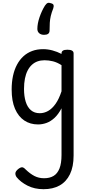

<svg xmlns="http://www.w3.org/2000/svg" viewBox="-20 -869 638 1367"><path d="M290 478Q225 478 175.5 452.5Q126 427 98 392Q89 379 89.5 365Q90 351 109 335Q127 321 138 322Q149 323 162 337Q194 368 225 384Q256 400 294 400Q334 400 361.5 383.5Q389 367 403.5 330.5Q418 294 418 234V-98Q395 -54 367.5 -29Q340 -4 310.5 6.5Q281 17 251 17Q195 17 153 -11Q111 -39 87 -94Q63 -149 63 -232Q63 -284 72.5 -328.5Q82 -373 101 -408.5Q120 -444 147 -468.5Q174 -493 209 -506Q244 -519 287 -519Q320 -519 353.5 -510Q387 -501 418 -485V-489Q418 -502 428 -508.5Q438 -515 460 -515Q482 -515 493 -508.5Q504 -502 504 -489V238Q504 318 478 371.5Q452 425 404.5 451.5Q357 478 290 478ZM263 -63Q294 -63 322.5 -79Q351 -95 375.5 -129.5Q400 -164 418 -219V-405Q387 -425 357 -432.5Q327 -440 297 -440Q270 -440 247.5 -432Q225 -424 207 -407.5Q189 -391 176.5 -366.5Q164 -342 157.5 -309.5Q151 -277 151 -235Q151 -184 163 -145Q175 -106 200 -84.5Q225 -63 263 -63ZM346 -845Q359 -841 361.5 -832.5Q364 -824 359 -809Q347 -779 341.5 -755Q336 -731 334.5 -707Q333 -683 333 -653Q333 -636 323 -628.5Q313 -621 294 -621Q272 -621 259 -632.5Q246 -644 246 -663Q246 -701 261.5 -746.5Q277 -792 300 -829Q311 -845 320.5 -848Q330 -851 346 -845Z"/></svg>

Font: Playwrite IT Trad
Style: Regular
Weight: 400
Designer: Veronika Burian, José Scaglione
Foundry: TypeTogether
Version: Version 1.002